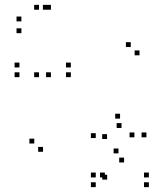

<svg xmlns="http://www.w3.org/2000/svg" viewBox="-20 -760 660 790"><path d="M68 -623.5V-643.5H48V-623.5ZM176.5 -720V-740H156.5V-720ZM140.5 -720V-740H120.5V-720ZM68 -672V-692H48V-672ZM189.5 -720V-740H169.5V-720ZM140.5 -720V-740H120.5V-720ZM140.5 -442.5V-462.5H120.5V-442.5ZM189.5 -442.5V-462.5H169.5V-442.5ZM271.5 -442.5V-462.5H251.5V-442.5ZM271.5 -482.5V-502.5H251.5V-482.5ZM60 -482.5V-502.5H40V-482.5ZM60 -442.5V-462.5H40V-442.5ZM121 -169.5V-189.5H101V-169.5ZM157 -135.5V-155.5H137V-135.5ZM554 -532.5V-552.5H534V-532.5ZM518 -566.5V-586.5H498V-566.5ZM374 -192V-212H354V-192ZM420.5 -188V-208H400.5V-188ZM480 -233.5V-253.5H460V-233.5ZM533 -195V-215H513V-195ZM467.5 -129V-149H447.5V-129ZM374 -30V-50H354V-30ZM374 10V-10H354V10ZM592.5 10V-10H572.5V10ZM592.5 -30V-50H572.5V-30ZM411.5 -30V-50H391.5V-30ZM421 -21V-41H401V-21ZM490.5 -91.5V-111.5H470.5V-91.5ZM582.5 -195V-215H562.5V-195ZM474 -272V-292H454V-272Z"/></svg>

Font: Monaspace Radon Dots Var
Style: Regular
Weight: 400
Designer: Riley Cran and the Lettermatic Team
Version: Version 1.100 (Monaspace Radon Dots)